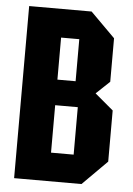

<svg xmlns="http://www.w3.org/2000/svg" viewBox="-51 -739 537 778"><g transform="rotate(5 217.0 -350.0)"><path d="M176 -413H250V-584H176ZM176 -116H268V-309H176ZM390 -600V-423L335 -371L410 -308V-100L310 0H36V-700H290Z"/></g></svg>

Font: Tektur Condensed SemiBold
Style: Regular
Weight: 600
Width: 3
Designer: Adam Jagosz
Foundry: Adam Jagosz
Version: Version 1.005;gftools[0.9.30]